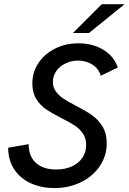

<svg xmlns="http://www.w3.org/2000/svg" viewBox="-20 -912 629 939"><path d="M20 -189.5 120.1 -207Q120.1 -147.5 155.8 -115.2Q191.4 -83 254.9 -83Q298.8 -83 332 -98.4Q365.2 -113.8 383.3 -140.9Q401.4 -168 401.4 -203.1Q401.4 -235.8 385.3 -259.3Q369.1 -282.7 345.2 -298.3Q321.3 -314 280.3 -334.5Q233.4 -358.4 205.6 -377.2Q177.7 -396 158 -427Q138.2 -458 138.2 -503.4Q138.2 -559.1 168.2 -604Q198.2 -648.9 249.8 -674.6Q301.3 -700.2 363.3 -700.2Q432.6 -700.2 484.9 -668.9Q537.1 -637.7 556.2 -582L472.7 -541.5Q462.9 -576.2 432.1 -595.9Q401.4 -615.7 361.8 -615.7Q330.1 -615.7 301.8 -602.5Q273.4 -589.4 256.1 -565.7Q238.8 -542 238.8 -511.7Q238.8 -484.4 253.7 -464.1Q268.6 -443.8 290.3 -429.7Q312 -415.5 351.1 -395Q399.9 -369.6 429.7 -348.9Q459.5 -328.1 480.7 -294.2Q502 -260.3 502 -211.4Q502 -149.4 467.8 -99.1Q433.6 -48.8 375 -20.5Q316.4 7.8 246.1 7.8Q183.6 7.8 132.3 -14.9Q81.1 -37.6 50.5 -82.3Q20 -127 20 -189.5ZM336.9 -750.5 478 -891.6H589.4L415 -750.5Z"/></svg>

Font: Acari Sans Medium
Style: Italic
Weight: 500
Italic angle: -13°
Designer: Alfredo Marco Pradil and Stefan Peev
Foundry: Hanken Design Co.
Version: Version 1.045